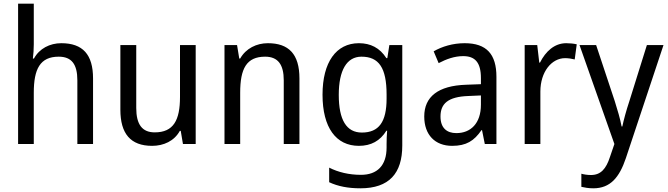

<svg xmlns="http://www.w3.org/2000/svg" viewBox="-20 -780 3616 1040"><path d="M163 -540V-760H78V0H163V-278C163 -406 197 -473 298 -473C368 -473 399 -432 399 -345V0H484V-355C484 -485 428 -546 312 -546C250 -546 193 -517 164 -463H158C161 -485 163 -513 163 -540Z M1040 -536H955V-255C955 -129 920 -63 818 -63C750 -63 718 -106 718 -195V-536H632V-186C632 -56 687 10 804 10C866 10 924 -16 954 -71H959L971 0H1040Z M1431 -546C1370 -546 1312 -518 1281 -463H1276L1264 -536H1196V0H1281V-278C1281 -408 1315 -473 1416 -473C1486 -473 1517 -430 1517 -345V0H1602V-355C1602 -487 1544 -546 1431 -546Z M1924 -546C1801 -546 1727 -443 1727 -267C1727 -89 1800 10 1924 10C1990 10 2039 -17 2073 -72H2077C2075 -53 2074 -18 2074 0V19C2074 117 2023 167 1935 167C1871 167 1812 153 1763 128V207C1810 229 1865 240 1932 240C2088 240 2159 159 2159 8V-536H2089L2078 -465H2073C2037 -521 1987 -546 1924 -546ZM1938 -473C2032 -473 2074 -413 2074 -268V-246C2074 -119 2032 -62 1940 -62C1857 -62 1815 -130 1815 -266C1815 -399 1858 -473 1938 -473Z M2497 -546C2433 -546 2374 -528 2329 -502L2356 -438C2398 -460 2442 -476 2489 -476C2552 -476 2585 -443 2585 -357V-324L2505 -321C2353 -316 2278 -256 2278 -149C2278 -49 2337 10 2429 10C2506 10 2548 -17 2588 -75H2591L2606 0H2669V-364C2669 -486 2616 -546 2497 -546ZM2517 -260 2585 -263V-213C2585 -111 2529 -59 2452 -59C2400 -59 2366 -87 2366 -149C2366 -218 2406 -256 2517 -260Z M3047 -546C2983 -546 2935 -501 2905 -441H2901L2890 -536H2822V0H2907V-284C2907 -391 2968 -465 3041 -465C3058 -465 3078 -462 3093 -458L3104 -540C3087 -544 3066 -546 3047 -546Z M3119 -536 3308 0 3284 70C3263 135 3234 168 3181 168C3162 168 3143 165 3129 161V232C3146 236 3168 240 3194 240C3286 240 3335 181 3370 77L3574 -536H3484L3389 -232C3372 -181 3358 -129 3351 -95H3347C3339 -138 3325 -184 3310 -232L3209 -536Z"/></svg>

Font: Noto Sans Devanagari SemiCondensed
Style: Regular
Weight: 400
Width: 4
Designer: Jelle Bosma - Monotype Design Team
Foundry: Monotype Imaging Inc.
Version: Version 2.004